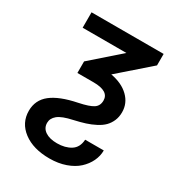

<svg xmlns="http://www.w3.org/2000/svg" viewBox="-181 -659 914 991"><g transform="rotate(30 276.0 -164.0)"><path d="M73.7 -545.4H503.4V-477.1L322.3 -318.8Q390.1 -306.6 429.2 -268.6Q468.3 -230.5 468.3 -177.2Q468.3 -148.9 458.5 -126.2Q448.7 -103.5 432.4 -86.9Q416 -70.3 390.1 -56.9Q364.3 -43.5 335.9 -34.4Q307.6 -25.4 270.5 -17.1Q208.5 -3.9 184.3 16.1Q160.2 36.1 160.2 63Q160.2 94.2 186.3 111.8Q212.4 129.4 256.8 129.4Q305.2 129.4 338.1 108.6Q371.1 87.9 374 40.5H484.9Q484.9 73.7 470 105Q455.1 136.2 427.7 161.4Q400.4 186.5 357.4 201.7Q314.5 216.8 262.2 216.8Q165 216.8 106.2 172.4Q47.4 127.9 47.4 56.2Q47.4 -7.8 96.7 -46.9Q146 -85.9 247.1 -106.4Q308.6 -119.1 331.8 -134.8Q355 -150.4 355 -181.6Q355 -237.8 263.2 -237.8H167V-306.6L334.5 -453.6H73.7Z"/></g></svg>

Font: Karasuma Gothic
Style: Regular
Weight: 500
Designer: Rasmus Andersson / Ryoko Nishizuka
Foundry: Genbu
Version: Version 1.00